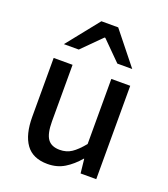

<svg xmlns="http://www.w3.org/2000/svg" viewBox="-137 -836 825 945"><g transform="rotate(20 275.0 -363.5)"><path d="M221 12Q144 12 108 -38Q72 -88 72 -181V-489H171V-193Q171 -129 190.5 -101.5Q210 -74 254 -74Q289 -74 315.5 -91.5Q342 -109 374 -148V-489H473V0H391L383 -74H381Q348 -35 309.5 -11.5Q271 12 221 12ZM96 -570 231 -739H319L454 -570H376L277 -669H273L174 -570Z"/></g></svg>

Font: Source Sans 3 ExtraLight Medium
Style: Regular
Weight: 500
Version: Version 3.052;hotconv 1.1.0;makeotfexe 2.6.0